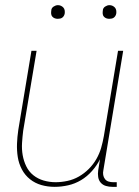

<svg xmlns="http://www.w3.org/2000/svg" viewBox="-20 -717 540 745"><path d="M192 8Q165 8 140.5 1Q116 -6 96.5 -21.5Q77 -37 65 -59.5Q53 -82 49 -107.5Q45 -133 46 -159.5Q47 -186 51 -213L102 -520H122L70 -210Q67 -186 65.5 -162Q64 -138 68 -115Q72 -92 82 -71.5Q92 -51 109.5 -37Q127 -23 149.5 -16.5Q172 -10 196 -10Q218 -10 241.5 -15Q265 -20 286 -32Q307 -44 324.5 -61.5Q342 -79 354 -100Q366 -121 372.5 -143.5Q379 -166 383 -189L438 -520H458L381 -56Q379 -47 380.5 -38Q382 -29 387.5 -22Q393 -15 401.5 -12.5Q410 -10 419 -10H433V8H416Q403 8 391 4.5Q379 1 371 -8Q363 -17 361 -30Q359 -43 361 -56L368 -99Q356 -75 337 -53.5Q318 -32 294.5 -18Q271 -4 244.5 2Q218 8 192 8ZM404 -644Q398 -644 392.5 -646Q387 -648 383 -652.5Q379 -657 378.5 -663.5Q378 -670 379 -676Q379 -681 381.5 -685Q384 -689 388 -691.5Q392 -694 396 -695.5Q400 -697 405 -697Q411 -697 416.5 -694.5Q422 -692 426 -687.5Q430 -683 431 -676.5Q432 -670 431 -664Q430 -659 427.5 -655Q425 -651 421.5 -648.5Q418 -646 413.5 -645Q409 -644 404 -644ZM204 -644Q198 -644 192.5 -646Q187 -648 183 -652.5Q179 -657 178.5 -663.5Q178 -670 179 -676Q179 -681 181.5 -685Q184 -689 188 -691.5Q192 -694 196 -695.5Q200 -697 205 -697Q211 -697 216.5 -694.5Q222 -692 226 -687.5Q230 -683 231 -676.5Q232 -670 231 -664Q230 -659 227.5 -655Q225 -651 221.5 -648.5Q218 -646 213.5 -645Q209 -644 204 -644Z"/></svg>

Font: Iosevka Thin
Style: Italic
Weight: 100
Italic angle: -9°
Monospace: yes
Designer: Belleve Invis
Foundry: Belleve Invis
Version: Version 32.5.0; ttfautohint (v1.8.4)